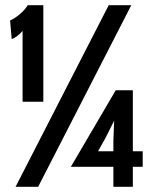

<svg xmlns="http://www.w3.org/2000/svg" viewBox="-20 -720 589 740"><path d="M67 -601Q49 -579 25 -569L19 -641Q37 -649 56.5 -665.5Q76 -682 87 -700H147V-328H67ZM399 -700H486L127 0H40ZM530 -137V-77H492V0H417V-77H253L426 -372H492V-137ZM417 -178 420 -255 388 -191 358 -137H417Z"/></svg>

Font: Cabin Condensed Medium
Style: Regular
Weight: 500
Width: 3
Version: Version 2.001